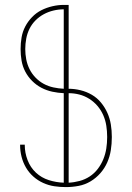

<svg xmlns="http://www.w3.org/2000/svg" viewBox="-20 -755 540 783"><path d="M249 8Q225 8 201.5 4.5Q178 1 156 -9Q134 -19 116 -35Q98 -51 86 -71.5Q74 -92 68 -115.5Q62 -139 62 -163V-165H81V-163Q81 -132 92.5 -102Q104 -72 126.5 -51Q149 -30 179 -20.5Q209 -11 240 -10V-375Q217 -376 193.5 -381Q170 -386 149 -397Q128 -408 111 -425Q94 -442 83 -463Q72 -484 68 -507.5Q64 -531 64 -555Q64 -579 68 -602.5Q72 -626 83 -647Q94 -668 111 -685.5Q128 -703 149 -713.5Q170 -724 193.5 -729.5Q217 -735 240 -735H260V-393Q284 -393 308.5 -387Q333 -381 354.5 -368.5Q376 -356 392 -336.5Q408 -317 418 -294.5Q428 -272 432 -247.5Q436 -223 436 -198V-195Q436 -169 432 -143Q428 -117 417.5 -93Q407 -69 389.5 -49Q372 -29 349.5 -15.5Q327 -2 301 3Q275 8 249 8ZM240 -393V-717Q219 -717 198 -712Q177 -707 158.5 -697Q140 -687 125 -672Q110 -657 100.5 -638Q91 -619 87 -597.5Q83 -576 83 -555Q83 -534 87 -513Q91 -492 100.5 -473Q110 -454 125 -438.5Q140 -423 158.5 -413Q177 -403 198 -398.5Q219 -394 240 -393ZM260 -10Q282 -11 304.5 -17Q327 -23 346 -35.5Q365 -48 379 -66.5Q393 -85 401.5 -106Q410 -127 413.5 -149.5Q417 -172 417 -195V-198Q417 -220 413.5 -242.5Q410 -265 401 -285.5Q392 -306 377.5 -323Q363 -340 344 -352Q325 -364 303.5 -369.5Q282 -375 260 -375Z"/></svg>

Font: Iosevka Thin
Style: Regular
Weight: 100
Monospace: yes
Designer: Belleve Invis
Foundry: Belleve Invis
Version: Version 32.5.0; ttfautohint (v1.8.4)